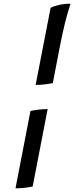

<svg xmlns="http://www.w3.org/2000/svg" viewBox="-20 -820 442 1040"><path d="M173 -360 254 -777Q266 -785 296.5 -792.5Q327 -800 362 -800Q347 -755 332.5 -697.5Q318 -640 302 -556L266 -370Q218 -360 173 -360ZM64 200 145 -219Q169 -224 191.5 -226.5Q214 -229 238 -229L157 190Q146 193 121 196.5Q96 200 64 200Z"/></svg>

Font: Texturina
Style: Bold Italic
Weight: 700
Italic angle: -11°
Designer: Guillermo Torres Carreño
Foundry: Omnibus-Type
Version: Version 1.002; ttfautohint (v1.8.3)